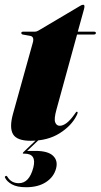

<svg xmlns="http://www.w3.org/2000/svg" viewBox="-29 -581 422 806"><path d="M97.5 -430.5 66.5 -436Q60.5 -437.5 60.5 -442.5Q60.5 -448 67.5 -448H118Q124.5 -448 133 -453L308.5 -557Q314.5 -561 320.5 -561Q325.5 -561 325.5 -554Q325.5 -550 323.5 -542L297.5 -448H366Q373.5 -448 373.5 -442.5Q373.5 -436 363.5 -436H294.5L208 -121Q197 -81.5 202.8 -67.2Q208.5 -53 221.5 -53Q250.5 -53 285 -103Q289 -109 290.5 -110.5Q292 -112 294 -112Q300.5 -112 293 -97Q271.5 -53 221.2 -21.5Q171 10 100 10Q42 10 25.8 -17.5Q9.5 -45 25.5 -103L109 -403Q115.5 -427.5 97.5 -430.5ZM133 -3H143.5L85 52.5H120Q172 52.5 193.5 72.8Q215 93 206.5 126Q197 162 164 183.5Q131 205 80.5 205Q42.5 205 20.8 192.8Q-1 180.5 -8 164.5Q-10 161 -6 158.5Q-1.5 155 2 161Q18 188 50 188Q94 188 111 122Q125.5 64 74 64H70.5Q63 64 70 57Z"/></svg>

Font: Fraunces 144pt S000 Black
Style: Italic
Weight: 900
Italic angle: -16°
Version: Version 1.000; ttfautohint (v1.8.3)